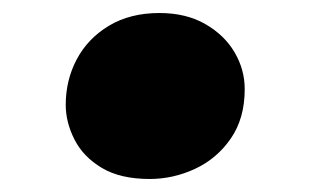

<svg xmlns="http://www.w3.org/2000/svg" viewBox="-20 -463 475 295"><path d="M81 -302Q81 -340 98 -372Q115 -404 147.5 -423.5Q180 -443 225 -443Q266 -443 295.5 -426Q325 -409 340.5 -382.5Q356 -356 356 -326Q356 -281 334.5 -250Q313 -219 279.5 -203.5Q246 -188 210 -188Q165 -188 136.5 -205Q108 -222 94.5 -248.5Q81 -275 81 -302Z"/></svg>

Font: Literata 72pt Black
Style: Italic
Weight: 900
Italic angle: -2°
Designer: Latin by Veronika Burian and Jose Scaglione. Greek by Irene Vlachou. Cyrillic by Vera Evstafieva
Foundry: TypeTogether
Version: Version 3.002